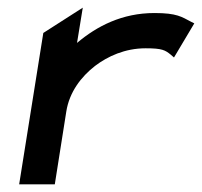

<svg xmlns="http://www.w3.org/2000/svg" viewBox="-20 -481 527 501"><path d="M30 0H123L153 -190C161 -241 192 -281 228 -309C261 -334 306 -355 360 -355C404 -355 411 -350 426 -338L434 -331L487 -420L479 -424C454 -437 442 -447 383 -447C299 -447 233 -413 181 -369L196 -461L93 -395Z"/></svg>

Font: Charger Pro
Style: ExBdSuExtObl
Weight: 400
Designer: Jasper
Foundry: Cannot Into Space Fonts
Version: Version 1.09